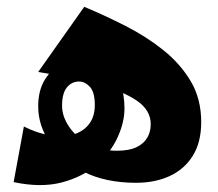

<svg xmlns="http://www.w3.org/2000/svg" viewBox="-20 -507 640 563"><path d="M379 29Q289 29 225 -3.5Q161 -36 126.5 -87.5Q92 -139 92 -195Q92 -243 112.5 -275Q133 -307 163.5 -323Q194 -339 223 -339Q266 -339 293 -318.5Q320 -298 332.5 -264Q345 -230 345 -189Q345 -148 324.5 -103.5Q304 -59 263 -23.5Q222 12 161 28Q100 44 20 27L50 -136Q90 -116 127.5 -110Q165 -104 194.5 -112.5Q224 -121 241 -143Q258 -165 258 -199Q258 -237 243.5 -252.5Q229 -268 212 -268Q190 -268 176 -250.5Q162 -233 162 -197Q162 -166 182.5 -135.5Q203 -105 239 -85Q275 -65 323 -65Q359 -65 380.5 -75.5Q402 -86 412 -103.5Q422 -121 422 -143Q422 -184 381 -212Q340 -240 265.5 -260Q191 -280 92 -296L227 -487Q287 -462 348 -431Q409 -400 459 -360Q509 -320 539.5 -268.5Q570 -217 570 -149Q570 -90 545.5 -50.5Q521 -11 478 9Q435 29 379 29Z"/></svg>

Font: Marhey Light
Style: Regular
Weight: 300
Designer: Nur Syamsi & Bustanul Arifin
Foundry: Namelatype
Version: Version 1.000